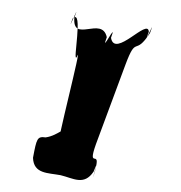

<svg xmlns="http://www.w3.org/2000/svg" viewBox="-20 -155 301 320"><path d="M81 137C102 142 120 155 136 131C148 99 129 163 138 130C150 90 124 130 140 85C152 53 177 -15 189 -47C208 -98 204 -60 230 -100C242 -132 216 -70 228 -102C227 -126 171 -57 165 -92C177 -124 146 -61 158 -93C150 -129 100 -82 104 -126C116 -158 89 -92 101 -124C120 -143 100 -48 108 -60C120 -92 69 104 81 72C91 52 78 71 56 74C42 72 41 76 35 108C36 135 60 133 81 137Z"/></svg>

Font: Hussar Przerywany
Style: Obl
Weight: 400
Foundry: Cannot Into Space Fonts
Version: Version 0.982